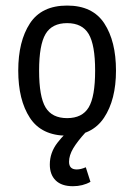

<svg xmlns="http://www.w3.org/2000/svg" viewBox="-20 -470 478 683"><path d="M44.9 -218.8Q44.9 -323.2 86.4 -386.7Q127.9 -450.2 218.8 -450.2Q309.6 -450.2 351.1 -386.7Q392.6 -323.2 392.6 -218.8Q392.6 -115.2 350.1 -51.3Q307.6 12.7 218.8 12.7Q127.9 12.7 86.4 -50.8Q44.9 -114.3 44.9 -218.8ZM318.4 -218.8Q318.4 -310.5 295.4 -349.1Q272.5 -387.7 218.8 -387.7Q165 -387.7 142.1 -349.1Q119.1 -310.5 119.1 -218.8Q119.1 -126 142.1 -87.9Q165 -49.8 218.8 -49.8Q272.5 -49.8 295.4 -87.9Q318.4 -126 318.4 -218.8ZM239.3 192.4Q199.2 192.4 178.2 171.9Q157.2 151.4 157.2 115.2Q157.2 73.2 184.1 38.1Q210.9 2.9 250 -26.4L285.2 0Q254.9 33.2 240.2 58.1Q225.6 83 225.6 105.5Q225.6 119.1 232.4 126Q239.3 132.8 252.9 132.8Q267.6 132.8 285.2 125L301.8 176.8Q274.4 192.4 239.3 192.4Z"/></svg>

Font: Sudo Var
Style: Regular
Weight: 400
Monospace: yes
Designer: Jens Kutilek
Foundry: Jens Kutilek
Version: Version 0.065;FEAKit 1.0